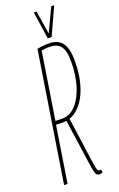

<svg xmlns="http://www.w3.org/2000/svg" viewBox="-172 -930 611 985"><g transform="rotate(-20 134.0 -437.5)"><path d="M-1 0 110 -704Q122 -706 133 -707.5Q144 -709 154 -709.5Q164 -710 173 -710Q197 -710 215 -703Q233 -696 245 -680.5Q257 -665 263 -640.5Q269 -616 269 -582Q269 -499 247.5 -436.5Q226 -374 188.5 -339Q151 -304 101 -304Q93 -304 86.5 -304.5Q80 -305 75 -305Q70 -305 66 -305L18 0ZM191 10Q181 10 175.5 5.5Q170 1 166 -15.5Q162 -32 157 -67Q152 -102 143.5 -163Q135 -224 121 -318L140 -323Q153 -234 160.5 -176Q168 -118 173 -84Q178 -50 181 -34Q184 -18 187.5 -13.5Q191 -9 195 -9Q197 -9 198.5 -9.5Q200 -10 204 -11L208 5Q206 6 201 8Q196 10 191 10ZM109 -324Q149 -324 181 -358Q213 -392 231.5 -451.5Q250 -511 250 -585Q250 -612 246 -632Q242 -652 232.5 -665.5Q223 -679 208 -685.5Q193 -692 171 -692Q166 -692 161 -692Q156 -692 150.5 -691.5Q145 -691 139 -690Q133 -689 127 -688L70 -325Q76 -325 82 -324.5Q88 -324 95 -324Q102 -324 109 -324ZM267 -885 199 -736H178L156 -885H171L191 -758L251 -885Z"/></g></svg>

Font: Georama ExtraCondensed Thin
Style: Italic
Weight: 100
Width: 2
Italic angle: -9°
Designer: Jean-Baptiste Levee
Foundry: Production Type
Version: Version 1.001